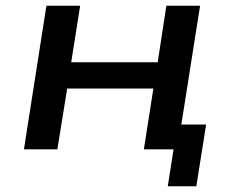

<svg xmlns="http://www.w3.org/2000/svg" viewBox="-20 -518 798 666"><path d="M562 128 582 0H479L512 -211H213L179 0H63L141 -498H258L227 -302H527L557 -498H674L609 -86H695L661 128Z"/></svg>

Font: Nunito Sans 7pt SemiExpanded SemiBold
Style: Italic
Weight: 600
Width: 6
Italic angle: -9°
Designer: Vernon Adams
Foundry: Vernon Adams
Version: Version 3.101;gftools[0.9.27]